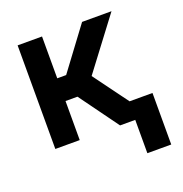

<svg xmlns="http://www.w3.org/2000/svg" viewBox="-129 -660 907 950"><g transform="rotate(-20 324.0 -184.5)"><path d="M66.1 0V-545.5H194.6V-325.3H241.5L405.5 -545.5H560.4L358.3 -277.7L562.5 0H407L257.5 -205.6H194.6V0ZM612.6 -95.9V175.4H486.9V-95.9Z"/></g></svg>

Font: InterMG SemiBold
Style: Regular
Weight: 600
Designer: Rasmus Andersson
Foundry: rsms
Version: Version 3.019;December 26, 2023;FontCreator 15.0.0.2955 64-b